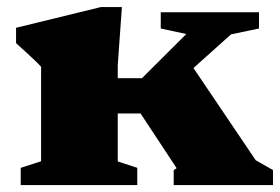

<svg xmlns="http://www.w3.org/2000/svg" viewBox="-20 -536 810 556"><path d="M387 -207.5H232V-309.5H391L519.5 -437.5L445.5 -453.5V-500.5H730V-453.5L649 -436.5L418 -229.5L521 -367.5L720.5 -72L770.5 -43.5V0H483V-43.5L491.5 -49ZM333 -515.5 321 -347.5V-68.5L377.5 -50V0H40V-50L99 -69V-342.5Q93 -349.5 81.2 -360.8Q69.5 -372 55.2 -385Q41 -398 26.5 -411V-455.5L272 -515.5Z"/></svg>

Font: Newsreader 9pt ExtraBold
Style: Regular
Weight: 800
Designer: Hugues Gentile
Foundry: Production Type
Version: Version 1.003